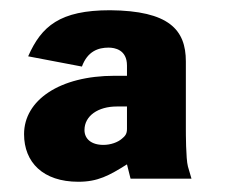

<svg xmlns="http://www.w3.org/2000/svg" viewBox="-20 -753 440 375"><path d="M133 -398C171 -398 193 -410 228 -432L235 -404H354L347 -428C343 -443 343 -494 343 -501V-633C343 -695 310 -732 195 -733C97 -733 61 -702 35 -643L140 -623C151 -653 172 -660 192 -660C204 -660 228 -656 228 -625V-605H204C96 -605 27 -557 27 -491C27 -436 64 -398 133 -398ZM182 -470C158 -470 145 -482 145 -499C145 -527 172 -545 208 -545H228V-501C228 -491 224 -487 218 -482C210 -475 196 -470 182 -470Z"/></svg>

Font: United Sans Black
Style: Regular
Weight: 900
Designer: Pablo Impallari, Rodrigo Fuenzalida (Modified by Dan O. Williams)
Version: Version 1.000;PS 001.000;hotconv 1.0.88;makeotf.lib2.5.64775